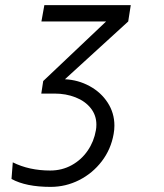

<svg xmlns="http://www.w3.org/2000/svg" viewBox="-20 -570 640 751"><path d="M25 130 30 65Q94 97 176.5 97Q222.5 97 260.5 76Q298.5 55 323 19.2Q347.5 -16.5 355 -60Q357 -70 357 -82.5Q357 -119 335 -146.8Q313 -174.5 275.5 -189.2Q238 -204 193 -204H141.5L149 -253L395 -486H142L153.5 -550H491.5L481.5 -486L234 -260Q286 -257.5 330.5 -233.2Q375 -209 401.2 -168.5Q427.5 -128 427.5 -78.5Q427.5 -62.5 424.5 -46Q414 14 378 61Q342 108 289.5 134.5Q237 161 178 161Q81.5 161 25 130Z"/></svg>

Font: JuliaMono SemiBoldItalic
Style: Regular
Weight: 600
Italic angle: -9°
Monospace: yes
Designer: cormullion
Foundry: corm
Version: Version 0.049; ttfautohint (v1.8.4)